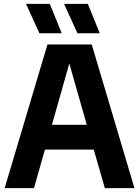

<svg xmlns="http://www.w3.org/2000/svg" viewBox="-20 -969 716 989"><path d="M4 0 224.5 -740H452.5L672.5 0H520L463 -198.5H211.5L155 0ZM247.5 -326H427L337 -642ZM379 -797.5 310 -949H432.5L494 -797.5ZM183 -797.5 114 -949H236.5L298 -797.5Z"/></svg>

Font: Encode Sans SmCnd
Style: Bold
Weight: 700
Width: 4
Designer: Multiple Designers
Foundry: Impallari Type
Version: Version 3.002; ttfautohint (v1.8.3) -l 8 -r 50 -G 200 -x 14 